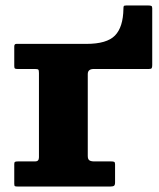

<svg xmlns="http://www.w3.org/2000/svg" viewBox="-20 -680 580 700"><path d="M107.5 -428.5H44Q37 -428.5 34.5 -430.2Q32 -432 32 -439.5V-510.5Q32 -520 39.5 -520H295Q369.5 -520 399.2 -550.5Q429 -581 430 -648Q430 -655 431.2 -657.5Q432.5 -660 440 -660H521Q528 -660 531.5 -658.5Q535 -657 535 -650V-443Q535 -434.5 533 -431.5Q531 -428.5 523 -428.5H322Q300 -428.5 300 -410V-111.5Q300 -99.5 305.8 -95.5Q311.5 -91.5 324 -91.5H385.5Q392.5 -91.5 396 -90Q399.5 -88.5 399.5 -81.5V-15Q399.5 -5.5 395.8 -2.8Q392 0 383 0H44.5Q37 0 34.5 -1.2Q32 -2.5 32 -10V-82.5Q32 -89 35.5 -90.2Q39 -91.5 45.5 -91.5H108.5Q122 -91.5 122 -106.5V-413.5Q122 -423.5 119.8 -426Q117.5 -428.5 107.5 -428.5Z"/></svg>

Font: Besley* Heavy
Style: Regular
Weight: 800
Designer: Owen Earl
Foundry: indestructible type*
Version: Version 3.000; ttfautohint (v1.8.3)